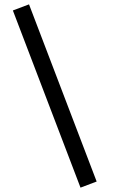

<svg xmlns="http://www.w3.org/2000/svg" viewBox="-20 -720 545 880"><path d="M39 -672 113 -700 423 112 349 140Z"/></svg>

Font: Caladea
Style: Bold
Weight: 700
Designer: Carolina Giovagnoli and Andres Torresi
Foundry: Carolina Giovagnoli & Andres Torresi
Version: Version 1.001